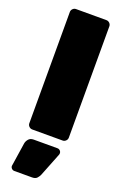

<svg xmlns="http://www.w3.org/2000/svg" viewBox="-180 -762 683 1064"><g transform="rotate(20 161.5 -230.0)"><path d="M72 0Q61 0 53 -8Q45 -16 45 -27V-683Q45 -694 53 -702Q61 -710 72 -710H251Q262 -710 270 -702Q278 -694 278 -683V-27Q278 -16 270 -8Q262 0 251 0ZM57 250Q48 250 41.5 243.5Q35 237 35 228L56 89Q58 75 68.5 62.5Q79 50 99 50H239Q248 50 254.5 56.5Q261 63 261 72Q261 76 260 79L205 218Q201 228 191.5 239Q182 250 162 250Z"/></g></svg>

Font: Rubik Black
Style: Regular
Weight: 900
Designer: Hubert and Fischer
Foundry: Hubert and Fischer
Version: Version 2.300;gftools[0.9.30]